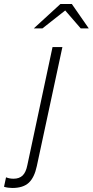

<svg xmlns="http://www.w3.org/2000/svg" viewBox="-132 -715 461 954"><path d="M-71 219Q-81 219 -92 217.5Q-103 216 -112 213L-102 166Q-85 173 -65 173Q-36 173 -19.5 157Q-3 141 4 105L129 -481H178L51 110Q39 167 11 193Q-17 219 -71 219ZM36 -574 168 -695H225L309 -574H269L192 -663L79 -574Z"/></svg>

Font: Red Hat Text
Style: Italic
Weight: 300
Italic angle: -12°
Designer: Pentagram, MCKL
Foundry: Pentagram, MCKL
Version: Version 1.023